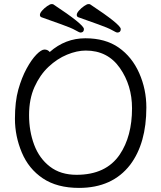

<svg xmlns="http://www.w3.org/2000/svg" viewBox="-20 -900 785 938"><path d="M223 -646Q299 -713 397 -713Q495 -713 560 -667.5Q625 -622 660 -543Q695 -464 695 -375Q695 -200 616 -95Q529 18 366 18Q259 18 189.5 -28.5Q120 -75 86.5 -155Q53 -235 53 -319.5Q53 -404 69.5 -462.5Q86 -521 110 -565Q134 -609 158 -633.5Q182 -658 197.5 -658Q213 -658 223 -646ZM354 -46Q498 -46 565 -145Q625 -234 625 -371Q625 -483 565.5 -568Q506 -653 399 -653Q356 -653 307.5 -633Q259 -613 217 -573.5Q175 -534 148.5 -475Q122 -416 122 -337.5Q122 -259 147 -192.5Q172 -126 224 -86Q276 -46 354 -46ZM570 -758Q570 -741 553 -741Q548 -741 528 -752.5Q508 -764 460 -781Q412 -798 362 -816Q355 -819 355 -827.5Q355 -836 366 -848.5Q377 -861 391 -870.5Q405 -880 411.5 -880Q418 -880 420 -879Q570 -780 570 -758ZM390 -758Q390 -741 373 -741Q368 -741 348 -752.5Q328 -764 280 -781Q232 -798 182 -816Q175 -819 175 -827.5Q175 -836 186 -848.5Q197 -861 211 -870.5Q225 -880 231.5 -880Q238 -880 240 -879Q390 -780 390 -758Z"/></svg>

Font: Moon Stars Kai T
Style: Regular
Weight: 400
Designer: GuiWonder
Version: Version 1.101